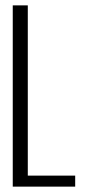

<svg xmlns="http://www.w3.org/2000/svg" viewBox="-20 -695 328 715"><path d="M27.5 0H260V-41H83.5V-675H27.5Z"/></svg>

Font: Anybody Condensed Light
Style: Regular
Weight: 300
Width: 3
Designer: Tyler Finck
Foundry: Etcetera Type Company
Version: Version 1.113;gftools[0.9.25]